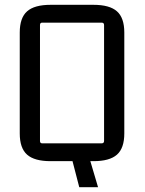

<svg xmlns="http://www.w3.org/2000/svg" viewBox="-20 -662 601 797"><path d="M62 -108V-527Q62 -588 92.5 -615Q123 -642 190 -642H368Q435 -642 465.5 -615Q496 -588 496 -527V-108Q496 -47 465.5 -20Q435 7 368 7H355L387 115H309L281 7H190Q123 7 92.5 -20Q62 -47 62 -108ZM402 -568H155Q146 -568 146 -558V-77Q146 -67 155 -67H402Q412 -67 412 -77V-558Q412 -568 402 -568Z"/></svg>

Font: Gemunu Libre
Style: Regular
Weight: 400
Designer: Puspanada Ekanayake, Sola Matas, Pathum Egodawatta, Kosala Senevirathne
Foundry: mooniak
Version: Version 1.100